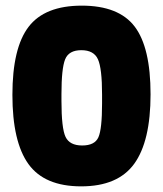

<svg xmlns="http://www.w3.org/2000/svg" viewBox="-20 -651 578 681"><path d="M81.5 -556Q139 -631 270 -631Q401 -631 457.5 -557Q514 -483 514 -316.5Q514 -150 456 -70Q398 10 268 10Q138 10 81 -69Q24 -148 24 -314.5Q24 -481 81.5 -556ZM198 -317V-293Q198 -196 212.5 -165.5Q227 -135 271.5 -135Q316 -135 329 -164Q342 -193 342 -284V-316Q342 -408 327.5 -440.5Q313 -473 268.5 -473Q224 -473 211 -440.5Q198 -408 198 -317Z"/></svg>

Font: Passion One
Style: Regular
Weight: 400
Designer: Alejandro Lo Celso
Foundry: Fontstage
Version: Version 1.001